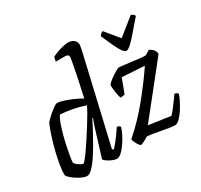

<svg xmlns="http://www.w3.org/2000/svg" viewBox="-163 -1013 1284 1226"><g transform="rotate(-30 479.0 -400.0)"><path d="M150 0Q135 0 115 -9Q95 -18 75.5 -31Q56 -44 43 -56.5Q30 -69 28 -75Q27 -110 34.5 -154Q42 -198 53.5 -243Q65 -288 77 -326Q89 -364 99 -389.5Q109 -415 112 -419Q117 -425 130.5 -438.5Q144 -452 161 -466Q178 -480 192.5 -490Q207 -500 216 -500Q234 -500 262 -491Q290 -482 321 -468.5Q352 -455 381 -438Q383 -449 389.5 -478Q396 -507 404 -544Q412 -581 419 -617Q426 -653 431 -680Q436 -707 436 -714Q436 -723 429.5 -728Q423 -733 412 -733H342Q342 -741 344.5 -751Q347 -761 349 -765Q364 -773 386 -781Q408 -789 431 -794.5Q454 -800 468 -800Q494 -800 511 -786.5Q528 -773 528 -750Q528 -747 525 -730.5Q522 -714 516 -688L372 -69L383 -62Q392 -72 408 -91.5Q424 -111 441 -134.5Q458 -158 470 -177Q479 -177 486 -172.5Q493 -168 494 -163Q488 -142 474 -114.5Q460 -87 442 -60.5Q424 -34 405 -17Q386 0 370 0Q360 0 346 -5Q332 -10 318.5 -17.5Q305 -25 296 -32.5Q287 -40 285 -45L343 -233Q351 -256 357.5 -276Q364 -296 368 -301L363 -304Q346 -270 324 -229Q302 -188 278.5 -147.5Q255 -107 232 -73.5Q209 -40 188 -20Q167 0 150 0ZM168 -80Q172 -80 186.5 -97.5Q201 -115 221.5 -144Q242 -173 264.5 -208Q287 -243 309.5 -278.5Q332 -314 349 -344Q366 -374 374 -392Q327 -408 280.5 -416.5Q234 -425 196 -427Q185 -415 173.5 -384.5Q162 -354 151 -314Q140 -274 131.5 -234Q123 -194 118 -163Q113 -132 113 -119Q118 -110 129 -101Q140 -92 151.5 -86Q163 -80 168 -80ZM549 0Q542 0 533.5 -12Q525 -24 518 -39.5Q511 -55 511 -63Q554 -99 598.5 -145.5Q643 -192 684 -242.5Q725 -293 760.5 -341Q796 -389 821 -426L656 -436L617 -332Q613 -330 604 -328.5Q595 -327 584 -327Q579 -344 574 -372Q569 -400 569 -427Q572 -435 586 -447Q600 -459 618 -471Q636 -483 651 -491.5Q666 -500 671 -500Q678 -500 702.5 -497Q727 -494 758 -490Q789 -486 816 -483Q843 -480 854 -480Q859 -480 867 -485Q875 -490 882.5 -495Q890 -500 893 -500Q897 -500 906.5 -494Q916 -488 925 -476Q934 -464 934 -447L647 -87L807 -64Q812 -67 823.5 -81Q835 -95 848.5 -113Q862 -131 874.5 -148Q887 -165 894 -176Q903 -176 909.5 -172Q916 -168 919 -163Q916 -149 903 -122.5Q890 -96 872 -67.5Q854 -39 834.5 -19.5Q815 0 798 0Q784 0 758 -4Q732 -8 701.5 -14Q671 -20 644.5 -24Q618 -28 605 -28Q590 -18 571.5 -9Q553 0 549 0ZM767 -567Q756 -567 741.5 -586.5Q727 -606 710 -643Q693 -680 671 -730Q677 -737 682.5 -743Q688 -749 698 -752L780 -652L905 -752Q915 -748 922 -742Q929 -736 930 -730Q887 -681 855.5 -644Q824 -607 802 -587Q780 -567 767 -567Z"/></g></svg>

Font: Texturina Medium 12pt
Style: Italic
Weight: 400
Italic angle: -11°
Version: Version 1.002